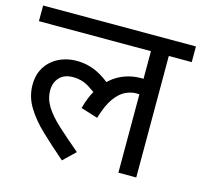

<svg xmlns="http://www.w3.org/2000/svg" viewBox="-95 -725 882 841"><g transform="rotate(15 346.5 -305.0)"><path d="M0 -551V-622H693V-551H589V0H508V-377L552 -341Q535 -351 520.5 -353.5Q506 -356 494 -356Q470 -356 445 -344Q420 -332 397 -300.5Q374 -269 356 -208L279 -232Q304 -327 361.5 -376.5Q419 -426 499 -426Q516 -426 533 -423Q550 -420 562 -416L565 -394L508 -413V-551ZM337 -292Q306 -318 276.5 -335.5Q247 -353 209 -353Q169 -353 147.5 -330Q126 -307 126 -271Q126 -233 147.5 -198.5Q169 -164 210 -126.5Q251 -89 309 -40L255 12Q197 -38 149 -83.5Q101 -129 73 -175.5Q45 -222 45 -275Q45 -315 59.5 -343.5Q74 -372 97.5 -390.5Q121 -409 149 -417.5Q177 -426 204 -426Q237 -426 265 -418Q293 -410 319 -394.5Q345 -379 369 -357Z"/></g></svg>

Font: Noto Sans Ambassadori
Style: Regular
Weight: 400
Designer: Monotype Design Team
Foundry: Monotype Imaging Inc.
Version: Version 2.013